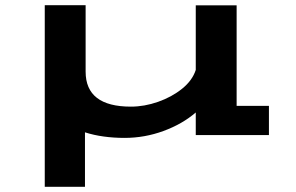

<svg xmlns="http://www.w3.org/2000/svg" viewBox="-20 -520 1140 740"><path d="M152.5 200V-500H310V-244Q310 -109 484.5 -109Q536.5 -109 589.2 -127.5Q642 -146 681.8 -178Q721.5 -210 734.5 -250.5V-499.5H892V-112H1016.5V0.5H734.5V-86.5Q683 -42 610.2 -15.2Q537.5 11.5 460 11.5Q418.5 11.5 380 6.2Q341.5 1 307.5 -10V200Z"/></svg>

Font: Trispace Expanded SemiBold
Style: Regular
Weight: 600
Width: 7
Designer: Tyler Finck
Foundry: Etcetera Type Company
Version: Version 1.210; ttfautohint (v1.8.3)